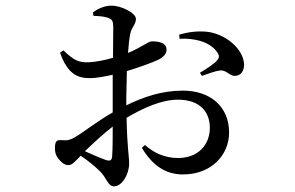

<svg xmlns="http://www.w3.org/2000/svg" viewBox="-20 -591 1040 678"><path d="M614 -454C663 -457 722 -445 748 -405C756 -393 754 -386 745 -376C736 -365 701 -343 686 -334L693 -323C710 -329 742 -341 757 -342C779 -345 791 -322 810 -323C832 -324 842 -342 842 -363C840 -416 782 -467 718 -478C680 -483 646 -478 613 -469ZM244 -106C230 -98 219 -94 199 -96C179 -98 174 -92 174 -66C174 -51 179 -37 192 -24C201 -14 210 -8 222 -8C235 -8 244 -20 265 -41C289 -25 314 -5 332 13C357 36 360 67 383 67C411 67 436 24 436 -13C436 -41 429 -68 427 -175C484 -209 550 -239 608 -239C688 -239 721 -194 721 -140C721 -78 678 -33 609 -33C558 -33 520 -54 492 -79L481 -69C516 -10 562 25 626 25C727 25 789 -44 789 -123C789 -216 721 -271 626 -271C552 -271 487 -249 426 -219V-246L428 -340C467 -352 514 -368 541 -381C559 -391 569 -402 568 -417C567 -445 528 -445 516 -445C504 -445 482 -425 432 -404C434 -433 437 -457 440 -472C445 -496 460 -505 460 -524C460 -545 409 -571 374 -571C349 -571 327 -561 308 -547L310 -535C332 -534 348 -533 362 -528C376 -522 379 -518 380 -498L379 -387C349 -378 316 -372 293 -371C257 -370 241 -378 204 -413L192 -405C219 -329 254 -315 298 -315C319 -315 351 -321 378 -327V-249V-194C325 -164 269 -120 244 -106ZM378 -144C378 -102 378 -68 376 -39C375 -25 369 -21 354 -26C334 -33 306 -45 280 -57C308 -84 344 -118 378 -144Z"/></svg>

Font: Noto Serif HK Medium
Style: Regular
Weight: 500
Designer: Ryoko NISHIZUKA 西塚涼子 (kana & ideographs); Frank Grießhammer (Latin, Greek & Cyrillic); Wenlong ZHANG 张文龙 (bopomofo); San
Foundry: Adobe
Version: Version 2.001;hotconv 1.1.0;makeotfexe 2.6.0